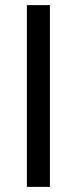

<svg xmlns="http://www.w3.org/2000/svg" viewBox="-20 -730 300 750"><path d="M85 0H175V-710H85Z"/></svg>

Font: FIGSv2-sans-serif Medium
Style: Regular
Weight: 500
Designer: Matt McInerney, Pablo Impallari, Rodrigo Fuenzalida,Mirko Velimirovic
Foundry: Matt McInerney, Pablo Impallari, Rodrigo Fuenzalida
Version: Version 4.021;hotconv 1.0.109;makeotfexe 2.5.65596